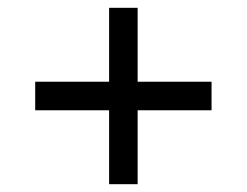

<svg xmlns="http://www.w3.org/2000/svg" viewBox="-20 -568 632 491"><path d="M259 -286H70V-359H259V-548H332V-359H521V-286H332V-97H259Z"/></svg>

Font: hextelugu15
Style: Book
Weight: 400
Designer: Jelle Bosma - Monotype Design Team
Foundry: Monotype Imaging Inc.
Version: Version 2.003